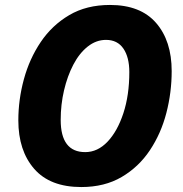

<svg xmlns="http://www.w3.org/2000/svg" viewBox="-20 -745 738 775"><path d="M308 10Q182 10 118 -63.5Q54 -137 54 -259Q54 -343 76.5 -425.5Q99 -508 144.5 -575.5Q190 -643 259.5 -684Q329 -725 424 -725Q547 -725 610 -652.5Q673 -580 673 -458Q673 -372 651.5 -289Q630 -206 585 -138.5Q540 -71 471 -30.5Q402 10 308 10ZM324 -131Q374 -131 414 -173Q454 -215 478 -288Q502 -361 502 -454Q502 -514 478 -549Q454 -584 408 -584Q368 -584 334 -557Q300 -530 276 -484Q252 -438 238.5 -380.5Q225 -323 225 -261Q225 -131 324 -131Z"/></svg>

Font: Noto Sans Disp ExtBd
Style: Italic
Weight: 800
Italic angle: -12°
Designer: Monotype Design Team
Foundry: Monotype Imaging Inc.
Version: Version 2.000;GOOG;noto-source:20170915:90ef993387c0